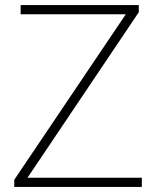

<svg xmlns="http://www.w3.org/2000/svg" viewBox="-20 -800 617 754"><path d="M537 -66H36V-94L474 -744H61V-780H525V-752L88 -102H537Z"/></svg>

Font: Noto Sans Malayalam UI ExtraLight
Style: Regular
Weight: 200
Designer: Jelle Bosma - Monotype Design Team
Foundry: Monotype Imaging Inc.
Version: Version 2.104; ttfautohint (v1.8.4.7-5d5b)